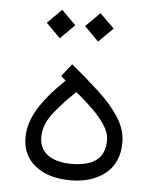

<svg xmlns="http://www.w3.org/2000/svg" viewBox="-47 -635 544 673"><g transform="rotate(5 225.5 -298.5)"><path d="M178.7 -348.6 161.6 -363.3 196.3 -407.7Q250.5 -363.3 295.9 -321.3Q341.3 -279.3 368.4 -237.1Q395.5 -194.8 395.5 -149.4Q395.5 -78.6 348.4 -40.3Q301.3 -2 225.6 -2Q147.5 -2 101.6 -38.6Q55.7 -75.2 55.7 -137.7Q55.7 -189 86.9 -240Q118.2 -291 178.7 -348.6ZM341.3 -153.3Q341.3 -179.7 322.5 -207.5Q303.7 -235.4 275.9 -262Q248 -288.6 219.7 -312Q176.8 -272 143.8 -230.2Q110.8 -188.5 110.8 -144Q110.8 -103.5 140.6 -81.5Q170.4 -59.6 225.1 -59.6Q281.2 -59.6 311.3 -82Q341.3 -104.5 341.3 -153.3ZM279.8 -594.7 330.1 -544.9 279.8 -494.6 230 -544.9ZM145 -594.7 195.3 -544.9 145 -494.6 95.2 -544.9Z"/></g></svg>

Font: Vazirmatn FD ExtraLight
Style: Regular
Weight: 200
Designer: Saber Rastikerdar
Foundry: Saber Rastikerdar
Version: Version 33.003